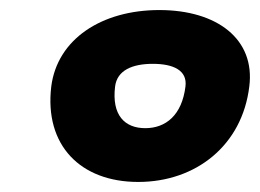

<svg xmlns="http://www.w3.org/2000/svg" viewBox="-20 -618 517 382"><path d="M476 -446C488 -540 412 -598 297 -598C182 -598 94 -540 82 -446C68 -329 140 -256 255 -256C370 -256 462 -329 476 -446ZM209 -446C213 -478 243 -491 284 -491C325 -491 353 -478 349 -446C342 -389 310 -363 269 -363C228 -363 202 -389 209 -446Z"/></svg>

Font: Falling Sky
Style: ExBdObl
Weight: 400
Designer: Paul D. Hunt
Foundry: Adobe Systems Incorporated
Version: Version 1.02